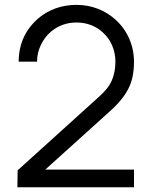

<svg xmlns="http://www.w3.org/2000/svg" viewBox="-20 -786 635 806"><path d="M142.5 -710.5Q209.5 -765.5 302 -765.5Q349 -765.5 391.2 -749Q433.5 -732.5 466.5 -702Q503 -668.5 522.8 -623Q542.5 -577.5 542.5 -526Q542.5 -458 518 -412Q494 -365 436.5 -314.5L170 -74H542.5V0H53L54 -71L392.5 -377Q435 -414 449.5 -448.5Q464.5 -483.5 464.5 -527Q464.5 -563.5 450.5 -595.8Q436.5 -628 410.5 -651Q364.5 -691.5 301 -691.5Q240.5 -691.5 195 -654Q167.5 -631 151.5 -597.2Q135.5 -563.5 135.5 -527H58.5Q58.5 -638.5 142.5 -710.5Z"/></svg>

Font: Russisch Sans
Style: Regular
Weight: 400
Designer: Michael Sharanda (font) & Cristiano Sobral (main changes)
Foundry: Michael Sharanda
Version: Version 2.00;October 25, 2020;FontCreator 13.0.0.2681 64-bit